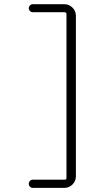

<svg xmlns="http://www.w3.org/2000/svg" viewBox="-20 -790 540 935"><path d="M295.9 85Q303.7 85 303.7 77.1V-720.7Q303.7 -729.5 294.9 -730.5H139.6Q131.8 -730.5 126 -736.3Q120.1 -742.2 120.1 -750Q120.1 -757.8 126 -763.7Q131.8 -769.5 139.6 -769.5H293Q316.4 -769.5 333 -752.9Q349.6 -736.3 349.6 -712.9V68.4Q349.6 91.8 333 108.4Q316.4 125 293 125H139.6Q131.8 125 126 119.1Q120.1 113.3 120.1 105Q120.1 96.7 126 90.8Q131.8 85 139.6 85Z"/></svg>

Font: Rounded-X Mgen+ 1m light
Style: Regular
Weight: 200
Designer: [Source Han Sans]
Ryoko NISHIZUKA  (kana & ideographs); Paul D. Hunt (Latin, Greek & Cyrillic); Wenlong ZHANG  (bopomofo
Version: Version 1.059.20150602